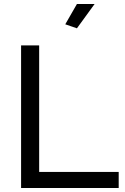

<svg xmlns="http://www.w3.org/2000/svg" viewBox="-20 -936 624 956"><path d="M363 -795 305 -815 363 -916H451ZM85 0V-710H175V-80H571V0Z"/></svg>

Font: PTCRaleway Medium
Style: Regular
Weight: 500
Designer: Matt McInerney, Pablo Impallari, Rodrigo Fuenzalida
Foundry: Matt McInerney, Pablo Impallari, Rodrigo Fuenzalida
Version: Version 3.000g; ttfautohint (v1.5) -l 8 -r 28 -G 28 -x 14 -D